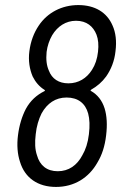

<svg xmlns="http://www.w3.org/2000/svg" viewBox="-20 -730 481 758"><path d="M393 -302C383 -334 364 -357 339 -371C337 -372 337 -374 340 -376C363 -389 383 -406 399 -428C418 -455 432 -489 436 -528C441 -567 437 -602 424 -630C402 -681 355 -710 289 -710C224 -710 167 -680 133 -629C114 -601 101 -567 96 -528C91 -490 97 -456 109 -428C120 -406 135 -388 156 -375C158 -373 158 -371 155 -370C125 -355 100 -333 82 -300C67 -271 56 -236 51 -196C46 -157 49 -121 59 -91C78 -28 129 8 201 8C273 8 331 -28 365 -89C382 -117 394 -152 399 -196C404 -237 402 -273 393 -302ZM186 -591C207 -626 240 -648 280 -648C322 -648 348 -626 361 -593C368 -575 370 -552 367 -526C364 -498 356 -474 343 -454C322 -421 290 -401 250 -401C212 -401 185 -419 173 -451C164 -471 161 -495 164 -525C167 -549 175 -572 186 -591ZM305 -117C284 -77 251 -54 208 -54C165 -54 137 -77 126 -117C118 -140 117 -167 121 -200C124 -231 133 -260 144 -282C166 -322 199 -345 243 -345C288 -345 317 -322 328 -282C334 -260 335 -233 331 -200C327 -166 318 -139 305 -117Z"/></svg>

Font: Barlow Semi Condensed
Style: Italic
Weight: 400
Width: 4
Italic angle: -7°
Designer: Jeremy Tribby
Foundry: Tribby Type
Version: Version 1.422;hotconv 1.0.109;makeotfexe 2.5.65596